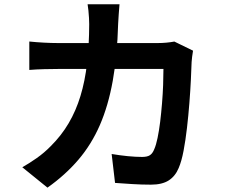

<svg xmlns="http://www.w3.org/2000/svg" viewBox="-20 -822 1040 887"><path d="M532.1 -802.2Q530.4 -784.6 528.6 -757.7Q526.8 -730.8 525.8 -712.8Q521.6 -563.6 500.9 -448.5Q480.2 -333.3 441.3 -244Q402.4 -154.7 342.3 -84.3Q282.3 -13.9 199.3 44.9L83 -49.3Q114 -66.7 149.3 -91.4Q184.6 -116.2 214.5 -146.9Q263.4 -195.4 297.2 -252.8Q331 -310.3 351.7 -378.5Q372.5 -446.6 382.1 -528.9Q391.8 -611.3 392.1 -710.3Q392.1 -721.5 391.2 -738.7Q390.3 -755.8 388.5 -773.1Q386.7 -790.4 384.7 -802.2ZM871.8 -587.9Q869.8 -575.7 867.6 -559.8Q865.4 -543.8 865.2 -535.1Q864.2 -503.1 861.8 -453.3Q859.4 -403.4 854.9 -345.8Q850.4 -288.2 843.8 -231Q837.2 -173.8 828 -125.3Q818.8 -76.8 805.5 -45.9Q790 -8.2 759.5 11.5Q728.9 31.1 677.4 31.1Q634.5 31.1 591.2 28.4Q547.8 25.8 511.5 23L495.8 -110.6Q532.8 -104.3 569.9 -100.6Q607.1 -97 636.4 -97Q660.9 -97 673 -105.3Q685.1 -113.6 692.5 -132.4Q701.1 -151.6 707.9 -184.7Q714.8 -217.8 719.9 -259Q724.9 -300.2 728.5 -344.3Q732.1 -388.4 733.6 -429.5Q735.1 -470.6 735.1 -503.4H247.1Q221.7 -503.4 184.6 -502.5Q147.5 -501.6 115.4 -498.9V-630.2Q147.3 -626.9 183 -625Q218.7 -623.1 246.9 -623.1H709.5Q729 -623.1 748.3 -624.9Q767.6 -626.7 785.5 -630Z"/></svg>

Font: Noto Sans TC Thin
Style: Regular
Weight: 100
Designer: Ryoko NISHIZUKA 西塚涼子 (kana, bopomofo & ideographs); Paul D. Hunt (Latin, Greek & Cyrillic); Sandoll Communications 산돌커뮤니
Foundry: Adobe
Version: Version 2.004-H2;hotconv 1.0.118;makeotfexe 2.5.65603